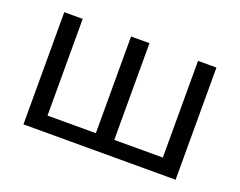

<svg xmlns="http://www.w3.org/2000/svg" viewBox="-90 -699 1078 862"><g transform="rotate(20 449.0 -268.0)"><path d="M812 -536V0H85V-536H173V-74H404V-536H492V-74H724V-536Z"/></g></svg>

Font: Noto IKEA Arabic
Style: Regular
Weight: 400
Designer: Monotype Design Team
Foundry: Monotype Imaging Inc.
Version: Version 1.200